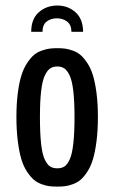

<svg xmlns="http://www.w3.org/2000/svg" viewBox="-20 -672 415 697"><path d="M93.3 -556.6Q93.3 -603.5 121.1 -627.7Q148.9 -651.9 188 -651.9Q226.6 -651.9 253.9 -627.7Q281.2 -603.5 281.7 -556.6H239.3Q239.3 -581.5 223.9 -593.5Q208.5 -605.5 186.5 -605.5Q164.6 -605.5 149.4 -593.8Q134.3 -582 134.3 -556.6ZM250.5 -247.1Q250.5 -304.2 246.1 -341.8Q241.7 -379.4 232.7 -398.2Q223.6 -417 213.4 -423.8Q203.1 -430.7 188 -430.7Q172.9 -430.7 162.4 -423.8Q151.9 -417 142.8 -398.2Q133.8 -379.4 129.4 -342Q125 -304.7 125 -247.1Q125 -188.5 129.2 -150.4Q133.3 -112.3 142.3 -93.3Q151.4 -74.2 161.9 -67.6Q172.4 -61 188 -61Q203.6 -61 213.9 -67.6Q224.1 -74.2 232.9 -93Q241.7 -111.8 246.1 -150.1Q250.5 -188.5 250.5 -247.1ZM216.3 3.9Q204.1 5.4 188 5.4Q171.9 5.4 159.4 3.9Q147 2.4 130.9 -3.4Q114.7 -9.3 102.8 -19.5Q90.8 -29.8 78.1 -48.8Q65.4 -67.9 57.6 -93.8Q49.8 -119.6 44.7 -158.9Q39.6 -198.2 39.6 -247.1Q39.6 -295.9 44.7 -334.7Q49.8 -373.5 58.1 -399.4Q66.4 -425.3 79.1 -444.1Q91.8 -462.9 103.8 -472.9Q115.7 -482.9 132.1 -488.5Q148.4 -494.1 160.4 -495.6Q172.4 -497.1 188 -497.1Q203.6 -497.1 215.6 -495.6Q227.5 -494.1 243.7 -488.5Q259.8 -482.9 271.7 -472.9Q283.7 -462.9 296.4 -444.1Q309.1 -425.3 317.1 -399.4Q325.2 -373.5 330.3 -334.7Q335.4 -295.9 335.4 -247.1Q335.4 -198.2 330.3 -158.9Q325.2 -119.6 317.4 -93.8Q309.6 -67.9 297.1 -48.8Q284.7 -29.8 272.7 -19.5Q260.7 -9.3 244.6 -3.4Q228.5 2.4 216.3 3.9Z"/></svg>

Font: BenchNine
Style: Bold
Weight: 700
Version: Version 1 ; ttfautohint (v0.92.18-e454-dirty) -l 8 -r 50 -G 